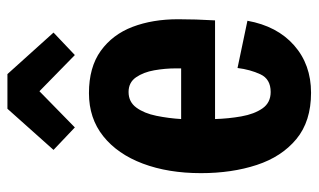

<svg xmlns="http://www.w3.org/2000/svg" viewBox="-186 -638 837 504"><g transform="rotate(-90 232.0 -385.5)"><path d="M241 13Q166 13 119.5 -25.5Q73 -64 51.5 -129.5Q30 -195 30 -276Q30 -362 55 -428.5Q80 -495 127 -532.5Q174 -570 240 -570Q308 -570 351 -539Q394 -508 414 -455.5Q434 -403 434 -336Q434 -290 431 -239H172Q173 -204 179 -170Q185 -136 200 -114.5Q215 -93 243 -93Q277 -93 289.5 -120Q302 -147 306 -180L430 -154Q416 -76 365.5 -31.5Q315 13 241 13ZM172 -328H305V-342Q305 -370 300 -398.5Q295 -427 281.5 -446.5Q268 -466 243 -466Q217 -466 202 -445.5Q187 -425 180.5 -393Q174 -361 172 -328ZM150 -607 91 -663 199 -784H290L399 -663L340 -607L245 -700Z"/></g></svg>

Font: Freeman
Style: Regular
Weight: 400
Designer: Vernon Adams, Aoife Mooney, Rodrigo Fuenzalida
Foundry: Rodrigo Fuenzalida
Version: Version 1.000; ttfautohint (v1.8.4.7-5d5b)